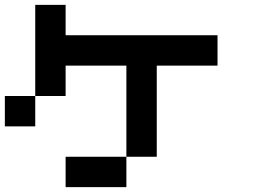

<svg xmlns="http://www.w3.org/2000/svg" viewBox="-20 -770 1040 790"><path d="M0 -250V-375H125V-250ZM125 -375V-750H250V-625H875V-500H625V-125H500V-500H250V-375ZM250 0V-125H500V0Z"/></svg>

Font: Galmuri7 Regular
Style: Regular
Weight: 400
Designer: Lee Minseo (quiple)
Version: Version 2.399;hotconv 1.1.1;makeotfexe 2.6.0 DEVELOPMENT